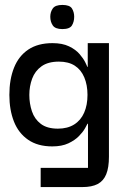

<svg xmlns="http://www.w3.org/2000/svg" viewBox="-20 -584 505 779"><path d="M145 175V97H337V-82H335Q333 -78 325 -63.5Q317 -49 300.5 -32Q284 -15 257.5 -2.5Q231 10 192 10Q133 10 94 -17Q55 -44 36.5 -91Q18 -138 18 -199Q18 -262 37 -309.5Q56 -357 95 -383Q134 -409 193 -409Q233 -409 260 -396Q287 -383 302.5 -365Q318 -347 325.5 -332Q333 -317 334 -313H336V-409H422V52Q422 96 411 123Q400 150 376.5 162.5Q353 175 314 175ZM215 -62Q254 -62 281 -79Q308 -96 321.5 -127Q335 -158 335 -199Q335 -239 322 -270Q309 -301 283.5 -317.5Q258 -334 219 -334Q175 -334 148.5 -315Q122 -296 110.5 -265Q99 -234 99 -199Q99 -164 109.5 -132.5Q120 -101 145.5 -81.5Q171 -62 215 -62ZM233 -466Q204 -466 194 -481Q184 -496 184 -516Q184 -535 194 -549.5Q204 -564 233 -564Q263 -564 272 -549.5Q281 -535 281 -516Q281 -496 272 -481Q263 -466 233 -466Z"/></svg>

Font: Darker Grotesque Light SemiBold
Style: Regular
Weight: 600
Version: Version 1.000;gftools[0.9.28]